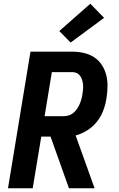

<svg xmlns="http://www.w3.org/2000/svg" viewBox="-20 -1013 640 1033"><path d="M489 0H351L252 -278H202L156 0H23L144 -735H369Q401 -735 431.5 -728Q462 -721 486.5 -705Q511 -689 527.5 -664Q544 -639 551.5 -609.5Q559 -580 558.5 -548.5Q558 -517 553 -485Q548 -452 536 -419.5Q524 -387 502.5 -359.5Q481 -332 450.5 -312.5Q420 -293 387 -284ZM220 -388H323Q336 -388 349.5 -392Q363 -396 374 -405Q385 -414 393.5 -426Q402 -438 407.5 -450.5Q413 -463 417 -476.5Q421 -490 423 -503Q425 -516 426.5 -529.5Q428 -543 427 -555.5Q426 -568 422.5 -580.5Q419 -593 412 -603.5Q405 -614 394 -619.5Q383 -625 369 -625H259ZM360 -784 299 -846 466 -993 540 -917Z"/></svg>

Font: Iosevka XBd Ex Obl
Style: Regular
Weight: 800
Width: 7
Italic angle: -9°
Monospace: yes
Designer: Belleve Invis
Foundry: Belleve Invis
Version: Version 32.5.0; ttfautohint (v1.8.4)